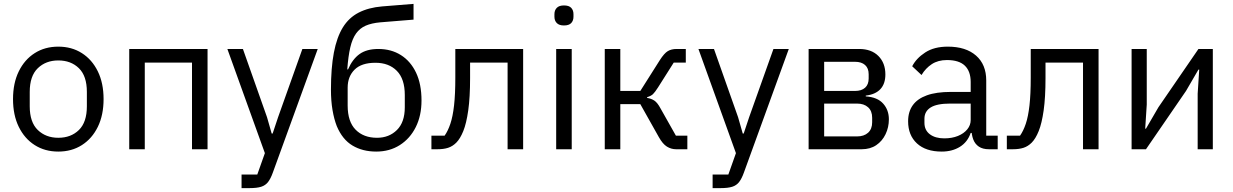

<svg xmlns="http://www.w3.org/2000/svg" viewBox="-20 -768 6346 988"><path d="M280 12Q211 12 158.5 -21.5Q106 -55 76.5 -115.5Q47 -176 47 -258Q47 -340 76.5 -400.5Q106 -461 158.5 -494.5Q211 -528 280 -528Q349 -528 401.5 -494.5Q454 -461 483.5 -400.5Q513 -340 513 -258Q513 -176 483.5 -115.5Q454 -55 401.5 -21.5Q349 12 280 12ZM280 -59Q345 -59 386 -99Q427 -139 427 -221V-295Q427 -377 386 -417Q345 -457 280 -457Q216 -457 174.5 -417Q133 -377 133 -295V-221Q133 -139 174.5 -99Q216 -59 280 -59Z M645 0V-516H1048V0H968V-446H725V0Z M1411 -165 1536 -516H1615L1384 120Q1373 151 1359.5 168.5Q1346 186 1324 193Q1302 200 1264 200H1223V130H1304L1343 20L1150 -516H1230L1354 -165L1378 -81H1383Z M1916 12Q1846 12 1794 -19Q1742 -50 1713 -119Q1699 -155 1691 -202Q1683 -249 1683 -307Q1683 -418 1698 -497Q1713 -576 1744 -626.5Q1775 -677 1825.5 -703Q1876 -729 1946 -735L2108 -748V-667L1936 -653Q1892 -649 1862 -636Q1832 -623 1812.5 -596Q1793 -569 1782.5 -524Q1772 -479 1767 -411H1771Q1794 -464 1830.5 -490Q1867 -516 1927 -516Q1993 -516 2043 -484.5Q2093 -453 2121 -394Q2149 -335 2149 -251Q2149 -173 2119.5 -114Q2090 -55 2037.5 -21.5Q1985 12 1916 12ZM1920 -59Q1982 -59 2022.5 -99Q2063 -139 2063 -216V-279Q2063 -362 2022 -403.5Q1981 -445 1912 -445Q1840 -445 1804.5 -409.5Q1769 -374 1769 -317V-225Q1769 -142 1810 -100.5Q1851 -59 1920 -59Z M2200 0V-70H2268Q2285 -94 2297.5 -131Q2310 -168 2316.5 -225.5Q2323 -283 2323 -369V-516H2672V0H2592V-446H2399V-367Q2399 -267 2389.5 -200Q2380 -133 2364 -93.5Q2348 -54 2328 -34Q2309 -15 2286 -7.5Q2263 0 2231 0Z M2882 -637Q2857 -637 2845 -649.5Q2833 -662 2833 -682V-695Q2833 -715 2845 -727.5Q2857 -740 2882 -740Q2908 -740 2919.5 -727.5Q2931 -715 2931 -695V-682Q2931 -662 2919.5 -649.5Q2908 -637 2882 -637ZM2842 0V-516H2922V0Z M3092 0V-516H3172V-300H3275L3375 -458Q3398 -494 3416.5 -505Q3435 -516 3462 -516H3509V-446H3447L3366 -318Q3350 -293 3340 -283.5Q3330 -274 3310 -268V-264Q3331 -261 3347 -250.5Q3363 -240 3379 -210L3458 -70H3517V0H3459Q3434 0 3412 -13.5Q3390 -27 3370 -63L3275 -232H3172V0Z M3835 -165 3960 -516H4039L3808 120Q3797 151 3783.5 168.5Q3770 186 3748 193Q3726 200 3688 200H3647V130H3728L3767 20L3574 -516H3654L3778 -165L3802 -81H3807Z M4141 0V-516H4401Q4464 -516 4500 -480Q4536 -444 4536 -385Q4536 -337 4510.5 -309.5Q4485 -282 4435 -276V-272Q4495 -268 4524.5 -235Q4554 -202 4554 -154Q4554 -113 4537 -77.5Q4520 -42 4489 -21Q4458 0 4414 0ZM4221 -66H4390Q4426 -66 4447 -85Q4468 -104 4468 -139V-162Q4468 -197 4447 -216Q4426 -235 4390 -235H4221ZM4221 -300H4380Q4413 -300 4431.5 -316.5Q4450 -333 4450 -364V-386Q4450 -417 4431.5 -433.5Q4413 -450 4380 -450H4221Z M5114 0H5069Q5037 0 5017 -13.5Q4997 -27 4988 -51Q4979 -75 4979 -106V-113L5010 -84H4975Q4959 -37 4919.5 -12.5Q4880 12 4826 12Q4744 12 4698.5 -30Q4653 -72 4653 -144Q4653 -193 4677 -226.5Q4701 -260 4749.5 -277.5Q4798 -295 4873 -295H4975V-346Q4975 -401 4945 -430Q4915 -459 4853 -459Q4807 -459 4775 -438Q4743 -417 4722 -382L4674 -427Q4695 -468 4741 -498Q4787 -528 4857 -528Q4950 -528 5002.5 -482Q5055 -436 5055 -354V-70H5114ZM4975 -235H4869Q4801 -235 4769 -215Q4737 -195 4737 -157V-136Q4737 -98 4765 -77Q4793 -56 4839 -56Q4879 -56 4909.5 -68.5Q4940 -81 4957.5 -102.5Q4975 -124 4975 -150Z M5161 0V-70H5229Q5246 -94 5258.5 -131Q5271 -168 5277.5 -225.5Q5284 -283 5284 -369V-516H5633V0H5553V-446H5360V-367Q5360 -267 5350.5 -200Q5341 -133 5325 -93.5Q5309 -54 5289 -34Q5270 -15 5247 -7.5Q5224 0 5192 0Z M5803 0V-516H5881V-230L5873 -106H5877L5941 -216L6147 -516H6221V0H6143V-286L6151 -410H6147L6083 -300L5877 0Z"/></svg>

Font: IBM Plex Sans
Style: Regular
Weight: 400
Designer: Mike Abbink, Paul van der Laan, Pieter van Rosmalen
Foundry: Bold Monday
Version: Version 3.201